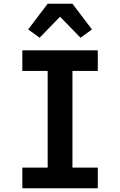

<svg xmlns="http://www.w3.org/2000/svg" viewBox="-20 -1003 640 1023"><path d="M99 0V-110H234V-625H99V-735H501V-625H366V-110H501V0ZM191 -802 130 -846 234 -983H366L470 -846L409 -802L300 -914Z"/></svg>

Font: Iosevka HT Extrabold Extended
Style: Regular
Weight: 800
Width: 7
Monospace: yes
Designer: Belleve Invis
Foundry: Belleve Invis
Version: Version 32.3.0; ttfautohint (v1.8.4)